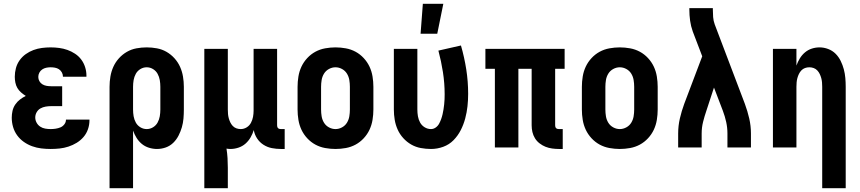

<svg xmlns="http://www.w3.org/2000/svg" viewBox="-20 -778 4540 1013"><path d="M247 8Q222 8 197.5 5Q173 2 149.5 -6.5Q126 -15 105.5 -29.5Q85 -44 70.5 -64Q56 -84 49 -108Q42 -132 42 -157Q42 -175 46 -193Q50 -211 60.5 -226.5Q71 -242 85.5 -253Q100 -264 116 -272Q103 -280 91 -290.5Q79 -301 71.5 -314Q64 -327 61 -342.5Q58 -358 58 -373Q58 -396 64 -418.5Q70 -441 83.5 -460Q97 -479 116 -492.5Q135 -506 156.5 -514Q178 -522 201 -525Q224 -528 247 -528Q270 -528 292.5 -525Q315 -522 336 -514.5Q357 -507 376 -494.5Q395 -482 408.5 -464Q422 -446 429 -424Q436 -402 436 -380V-373H312V-375Q312 -386 306 -396.5Q300 -407 290.5 -413Q281 -419 269.5 -421Q258 -423 247 -423Q235 -423 223.5 -420.5Q212 -418 202.5 -411.5Q193 -405 187.5 -394.5Q182 -384 182 -372Q182 -360 188 -349.5Q194 -339 204 -333Q214 -327 226 -325Q238 -323 250 -323H308V-218H250Q235 -218 220.5 -215.5Q206 -213 193.5 -206Q181 -199 173.5 -186Q166 -173 166 -158Q166 -144 173 -131Q180 -118 192 -110Q204 -102 218.5 -99.5Q233 -97 247 -97Q260 -97 273.5 -99Q287 -101 299 -106Q311 -111 319.5 -122Q328 -133 328 -146V-147H452V-143Q452 -119 444 -96Q436 -73 420.5 -55Q405 -37 384.5 -24.5Q364 -12 341 -4.5Q318 3 294.5 5.5Q271 8 247 8Z M682 215H558V-320Q558 -347 562.5 -374Q567 -401 578 -425.5Q589 -450 607.5 -470.5Q626 -491 649.5 -504.5Q673 -518 700 -523Q727 -528 754 -528Q781 -528 808 -523Q835 -518 858.5 -504.5Q882 -491 900.5 -470.5Q919 -450 930 -425.5Q941 -401 945.5 -374Q950 -347 950 -320V-200Q950 -176 948 -152.5Q946 -129 939.5 -106.5Q933 -84 922 -62.5Q911 -41 894 -24.5Q877 -8 854.5 0Q832 8 808 8Q787 8 766 1.5Q745 -5 728.5 -18.5Q712 -32 700.5 -50.5Q689 -69 682 -89ZM754 -97Q772 -97 787.5 -106.5Q803 -116 811.5 -131.5Q820 -147 823 -164.5Q826 -182 826 -200V-320Q826 -338 823 -355.5Q820 -373 811.5 -388.5Q803 -404 787.5 -413.5Q772 -423 754 -423Q736 -423 720.5 -413.5Q705 -404 696.5 -388.5Q688 -373 685 -355.5Q682 -338 682 -320V-200Q682 -182 685 -164.5Q688 -147 696.5 -131.5Q705 -116 720.5 -106.5Q736 -97 754 -97Z M1058 215V-520H1182V-200Q1182 -188 1183 -176.5Q1184 -165 1187 -154Q1190 -143 1195 -132.5Q1200 -122 1208 -113.5Q1216 -105 1227 -101Q1238 -97 1250 -97Q1267 -97 1281.5 -106Q1296 -115 1304 -130Q1312 -145 1315 -161.5Q1318 -178 1318 -194V-520H1442V-117Q1442 -113 1443 -109Q1444 -105 1447 -102Q1450 -99 1454 -98Q1458 -97 1462 -97H1482V8H1462Q1438 8 1414.5 3.5Q1391 -1 1370.5 -14Q1350 -27 1336.5 -47.5Q1323 -68 1319 -92Q1313 -72 1302 -53Q1291 -34 1275 -20Q1259 -6 1238 1Q1217 8 1196 8Q1191 8 1185.5 7.5Q1180 7 1175 6Q1179 31 1180.5 56.5Q1182 82 1182 107V215Z M1750 8Q1723 8 1695.5 3Q1668 -2 1644 -15Q1620 -28 1601 -48.5Q1582 -69 1570.5 -93.5Q1559 -118 1554.5 -145.5Q1550 -173 1550 -200V-320Q1550 -347 1554.5 -374.5Q1559 -402 1570.5 -426.5Q1582 -451 1601 -471.5Q1620 -492 1644 -505Q1668 -518 1695.5 -523Q1723 -528 1750 -528Q1777 -528 1804.5 -523Q1832 -518 1856 -505Q1880 -492 1899 -471.5Q1918 -451 1929.5 -426.5Q1941 -402 1945.5 -374.5Q1950 -347 1950 -320V-200Q1950 -173 1945.5 -145.5Q1941 -118 1929.5 -93.5Q1918 -69 1899 -48.5Q1880 -28 1856 -15Q1832 -2 1804.5 3Q1777 8 1750 8ZM1750 -97Q1768 -97 1784.5 -106Q1801 -115 1810.5 -130.5Q1820 -146 1823 -164Q1826 -182 1826 -200V-320Q1826 -338 1823 -356Q1820 -374 1810.5 -389.5Q1801 -405 1784.5 -414Q1768 -423 1750 -423Q1732 -423 1715.5 -414Q1699 -405 1689.5 -389.5Q1680 -374 1677 -356Q1674 -338 1674 -320V-200Q1674 -182 1677 -164Q1680 -146 1689.5 -130.5Q1699 -115 1715.5 -106Q1732 -97 1750 -97Z M2254 8Q2227 8 2200 3Q2173 -2 2149.5 -15.5Q2126 -29 2107.5 -49.5Q2089 -70 2078 -94.5Q2067 -119 2062.5 -146Q2058 -173 2058 -200V-520H2182V-200Q2182 -182 2185 -164.5Q2188 -147 2196.5 -131.5Q2205 -116 2220.5 -106.5Q2236 -97 2254 -97Q2267 -97 2278.5 -105Q2290 -113 2296.5 -125Q2303 -137 2307.5 -149.5Q2312 -162 2315 -175Q2318 -188 2320 -201Q2322 -214 2323.5 -227.5Q2325 -241 2325.5 -254.5Q2326 -268 2326 -281Q2326 -339 2317 -397Q2308 -455 2293 -511L2412 -538Q2430 -476 2440 -412Q2450 -348 2450 -283Q2450 -250 2446.5 -217.5Q2443 -185 2434.5 -153Q2426 -121 2411 -91.5Q2396 -62 2373 -38.5Q2350 -15 2318.5 -3.5Q2287 8 2254 8ZM2199 -600 2211 -758H2319L2287 -600Z M2949 8H2929Q2911 8 2893 5.5Q2875 3 2858.5 -3.5Q2842 -10 2827 -21.5Q2812 -33 2802.5 -48.5Q2793 -64 2789 -81.5Q2785 -99 2785 -117V-415H2715V0H2591V-415H2541V-520H2959V-415H2909V-117Q2909 -113 2910 -109Q2911 -105 2914 -102Q2917 -99 2921 -98Q2925 -97 2929 -97H2949Z M3250 8Q3223 8 3195.5 3Q3168 -2 3144 -15Q3120 -28 3101 -48.5Q3082 -69 3070.5 -93.5Q3059 -118 3054.5 -145.5Q3050 -173 3050 -200V-320Q3050 -347 3054.5 -374.5Q3059 -402 3070.5 -426.5Q3082 -451 3101 -471.5Q3120 -492 3144 -505Q3168 -518 3195.5 -523Q3223 -528 3250 -528Q3277 -528 3304.5 -523Q3332 -518 3356 -505Q3380 -492 3399 -471.5Q3418 -451 3429.5 -426.5Q3441 -402 3445.5 -374.5Q3450 -347 3450 -320V-200Q3450 -173 3445.5 -145.5Q3441 -118 3429.5 -93.5Q3418 -69 3399 -48.5Q3380 -28 3356 -15Q3332 -2 3304.5 3Q3277 8 3250 8ZM3250 -97Q3268 -97 3284.5 -106Q3301 -115 3310.5 -130.5Q3320 -146 3323 -164Q3326 -182 3326 -200V-320Q3326 -338 3323 -356Q3320 -374 3310.5 -389.5Q3301 -405 3284.5 -414Q3268 -423 3250 -423Q3232 -423 3215.5 -414Q3199 -405 3189.5 -389.5Q3180 -374 3177 -356Q3174 -338 3174 -320V-200Q3174 -182 3177 -164Q3180 -146 3189.5 -130.5Q3199 -115 3215.5 -106Q3232 -97 3250 -97Z M3558 0V-74Q3558 -114 3567 -153Q3576 -192 3590 -230L3685 -481L3635 -612Q3625 -640 3621 -669Q3617 -698 3617 -728V-735H3741V-728Q3741 -708 3742.5 -688Q3744 -668 3751 -649L3910 -230Q3924 -192 3933 -153Q3942 -114 3942 -74V0H3818V-74Q3818 -104 3811.5 -134Q3805 -164 3794 -193L3747 -316L3707 -194Q3697 -165 3689.5 -135Q3682 -105 3682 -74V0Z M4318 215V-320Q4318 -332 4317 -343.5Q4316 -355 4313 -366Q4310 -377 4305 -387.5Q4300 -398 4292 -406.5Q4284 -415 4273 -419Q4262 -423 4250 -423Q4238 -423 4227 -419Q4216 -415 4208 -406.5Q4200 -398 4195 -387.5Q4190 -377 4187 -366Q4184 -355 4183 -343.5Q4182 -332 4182 -320V0H4058V-520H4182V-432Q4189 -452 4200 -470Q4211 -488 4227 -501.5Q4243 -515 4263 -521.5Q4283 -528 4304 -528Q4327 -528 4349.5 -519.5Q4372 -511 4388.5 -494.5Q4405 -478 4415.5 -456.5Q4426 -435 4432 -412.5Q4438 -390 4440 -366.5Q4442 -343 4442 -320V215Z"/></svg>

Font: Iosevka Term Curly Extrabold
Style: Regular
Weight: 800
Designer: Belleve Invis
Foundry: Belleve Invis
Version: Version 32.3.0